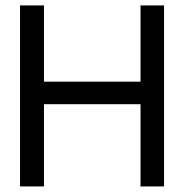

<svg xmlns="http://www.w3.org/2000/svg" viewBox="-20 -670 662 690"><path d="M52 -650.5H138V-376.5H485V-650.5H569.5V0H485V-295.5H138V0H52Z"/></svg>

Font: Overused Grotesk
Style: Regular
Weight: 450
Version: Version 0.004